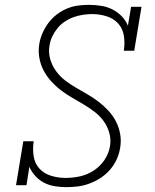

<svg xmlns="http://www.w3.org/2000/svg" viewBox="-20 -763 640 791"><path d="M253 8Q253 8 253 8Q253 8 253 8Q228 8 204.5 4Q181 0 161 -10.5Q141 -21 125.5 -38Q110 -55 101 -76L89 0H46L76 -181H119Q114 -151 118.5 -120.5Q123 -90 142 -69Q161 -48 190 -39Q219 -30 250 -30Q280 -30 309.5 -36.5Q339 -43 365.5 -60Q392 -77 410 -103.5Q428 -130 433 -160Q438 -189 430 -216.5Q422 -244 406 -265.5Q390 -287 368 -303.5Q346 -320 322.5 -334Q299 -348 275.5 -361.5Q252 -375 230.5 -391.5Q209 -408 190.5 -428.5Q172 -449 159.5 -473Q147 -497 142 -525Q137 -553 142 -583Q146 -606 155.5 -627.5Q165 -649 179.5 -668.5Q194 -688 213.5 -703Q233 -718 255.5 -727.5Q278 -737 301 -740Q324 -743 346 -743Q372 -743 397 -739Q422 -735 443.5 -724Q465 -713 481.5 -696Q498 -679 507 -657L520 -735H563L533 -554H490Q495 -584 490.5 -614.5Q486 -645 467 -666Q448 -687 419 -696Q390 -705 360 -705Q341 -705 321.5 -702Q302 -699 283.5 -692.5Q265 -686 247.5 -674.5Q230 -663 217 -647Q204 -631 195.5 -613Q187 -595 184 -576Q179 -546 187 -519Q195 -492 211 -470Q227 -448 248.5 -431.5Q270 -415 293.5 -401.5Q317 -388 341 -374Q365 -360 386.5 -343.5Q408 -327 426.5 -307Q445 -287 457.5 -263Q470 -239 475 -211Q480 -183 475 -154Q471 -129 460.5 -106Q450 -83 433 -63.5Q416 -44 394.5 -30Q373 -16 349 -7Q325 2 301 5Q277 8 253 8Z"/></svg>

Font: Iosevka Curly Slab XLtEx
Style: Italic
Weight: 200
Width: 7
Italic angle: -9°
Monospace: yes
Designer: Belleve Invis
Foundry: Belleve Invis
Version: Version 11.1.0; ttfautohint (v1.8.3)